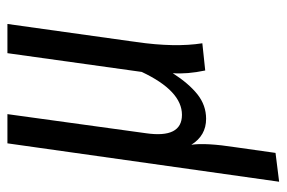

<svg xmlns="http://www.w3.org/2000/svg" viewBox="-148 -418 776 520"><g transform="rotate(-90 240.0 -158.0)"><path d="M386.2 -176.8Q371.1 -71.8 382.8 2L309.1 9.8Q298.8 -39.1 301.8 -78.1Q273.9 -34.7 244.4 -11.2Q214.8 12.2 178.2 12.2Q132.8 12.2 107.9 -27.8Q113.8 10.7 101.1 92.8L85.9 200.2L7.8 210L111.8 -525.9H190.9L139.2 -150.9Q125 -53.2 189 -53.2Q253.9 -53.2 305.2 -162.1L356 -525.9H435.1Z"/></g></svg>

Font: Fira Sans Compressed Book
Style: Italic
Weight: 350
Width: 3
Italic angle: -8°
Designer: Carrois Corporate & Edenspiekermann AG
Foundry: Carrois Corporate GbR & Edenspiekermann AG
Version: Version 4.203;PS 004.203;hotconv 1.0.88;makeotf.lib2.5.64775